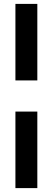

<svg xmlns="http://www.w3.org/2000/svg" viewBox="-20 -791 271 986"><path d="M59.2 -378V-771H171.7V-378ZM59.2 175V-218H171.7V175Z"/></svg>

Font: Sutasoma
Style: Regular
Weight: 400
Designer: Izhar Fathurrohim, Akbar Rohmanto, Arusyal Khofiqoini
Foundry: Kiwari Kolektiv
Version: Version 1.102